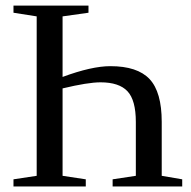

<svg xmlns="http://www.w3.org/2000/svg" viewBox="-20 -675 690 695"><path d="M639.6 0H387.7V-25.9L471.7 -38.6V-233.4Q471.7 -312.5 441.4 -344.7Q411.1 -377 343.8 -377Q298.3 -377 206.5 -355V-38.6L290.5 -25.9V0H28.8V-25.9L112.8 -38.6V-615.7L28.8 -628.9V-654.8H300.3V-628.9L206.5 -615.7V-396.5Q312 -435.5 379.4 -435.5Q477.5 -435.5 521.5 -388.7Q565.4 -341.8 565.4 -233.9V-38.6L639.6 -25.9Z"/></svg>

Font: Times New Roman
Style: Regular
Weight: 400
Designer: Steve Matteson
Foundry: Ascender Corporation
Version: Version 2.00.3